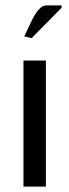

<svg xmlns="http://www.w3.org/2000/svg" viewBox="-20 -691 256 711"><path d="M208 -662.1 97.2 -549.8 69.8 -556.2 95.2 -609.9Q124 -670.9 150.9 -670.9H208ZM66.9 0V-466.8H149.9V0Z"/></svg>

Font: Resagokr
Style: Regular
Weight: 500
Designer: gluk
Foundry: gluk
Version: Version 0.95